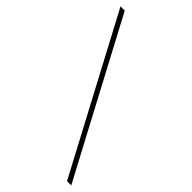

<svg xmlns="http://www.w3.org/2000/svg" viewBox="-252 -766 833 833"><g transform="rotate(45 164.0 -350.0)"><path d="M-9 -700 363 0H337L-35 -700Z"/></g></svg>

Font: Moderustic Light
Style: Regular
Weight: 300
Designer: Tural Alisoy
Foundry: TAFT Foundry
Version: Version 2.120